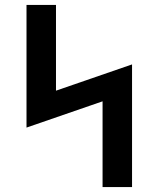

<svg xmlns="http://www.w3.org/2000/svg" viewBox="-20 -755 640 775"><path d="M394 0V-346L87 -240V-735H206V-389L513 -495V0Z"/></svg>

Font: Iosevka Etoile
Style: Bold
Weight: 700
Designer: Belleve Invis
Foundry: Belleve Invis
Version: Version 28.1.0; ttfautohint (v1.8.4)